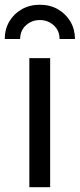

<svg xmlns="http://www.w3.org/2000/svg" viewBox="-50 -777 332 797"><path d="M71.8 0V-535.6H158.2V0ZM115.2 -757.3Q157.7 -757.3 190.4 -738.5Q223.1 -719.7 242.2 -687.5Q261.2 -655.3 261.2 -615.2H197.3Q197.3 -649.9 173.1 -671.9Q148.9 -693.8 115.2 -693.8Q81.5 -693.8 57.6 -671.9Q33.7 -649.9 33.7 -615.2H-30.3Q-30.3 -655.3 -11.5 -687.5Q7.3 -719.7 40.3 -738.5Q73.2 -757.3 115.2 -757.3Z"/></svg>

Font: Inter 20pt
Style: Regular
Weight: 400
Version: Version 4.001;git-66647c0bb